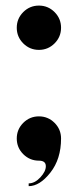

<svg xmlns="http://www.w3.org/2000/svg" viewBox="-20 -547 274 677"><path d="M62 -394Q39.1 -417 39.1 -449.2Q39.1 -481.4 62 -504.4Q85 -527.3 117.2 -527.3Q149.4 -527.3 172.4 -504.4Q195.3 -481.4 195.3 -449.2Q195.3 -417 172.4 -394Q149.4 -371.1 117.2 -371.1Q85 -371.1 62 -394ZM195.3 -58.6Q195.3 13.7 157.7 61.5Q120.1 109.4 81.1 109.4V99.6Q102.5 99.6 122.1 78.6Q141.6 57.6 141.6 39.1Q141.6 19.5 117.2 19.5Q85 19.5 62 -3.4Q39.1 -26.4 39.1 -58.6Q39.1 -90.8 62 -113.8Q85 -136.7 117.2 -136.7Q149.4 -136.7 172.4 -113.8Q195.3 -90.8 195.3 -58.6Z"/></svg>

Font: spinweradC
Style: Bold
Weight: 700
Width: 7
Version: Version 0.3